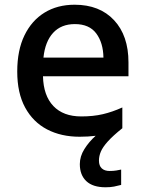

<svg xmlns="http://www.w3.org/2000/svg" viewBox="-20 -569 614 813"><path d="M399 111Q399 133 411 144Q423 155 444 155Q460 155 472 153Q484 151 493 149V214Q478 218 463 221Q448 224 427 224Q373 224 345.5 198Q318 172 318 126Q318 93 337.5 62Q357 31 385 6Q354 10 317 10Q239 10 179.5 -21Q120 -52 86.5 -113.5Q53 -175 53 -266Q53 -356 83.5 -419Q114 -482 168.5 -515.5Q223 -549 296 -549Q402 -549 463 -483.5Q524 -418 524 -305V-246H162Q164 -164 206 -120Q248 -76 324 -76Q375 -76 415.5 -85.5Q456 -95 498 -114V-26Q458 6 436.5 30Q415 54 407 73Q399 92 399 111ZM297 -467Q239 -467 205 -430Q171 -393 164 -325H418Q417 -388 387.5 -427.5Q358 -467 297 -467Z"/></svg>

Font: Noto Sans Lao Looped Medium
Style: Regular
Weight: 500
Designer: Mark Frömberg, Ben Mitchell
Foundry: The Fontpad Ltd
Version: Version 1.002; ttfautohint (v1.8.4.7-5d5b)